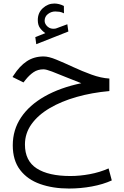

<svg xmlns="http://www.w3.org/2000/svg" viewBox="-20 -729 702 1086"><path d="M236.3 -541.5Q218.8 -553.7 206.3 -570.6Q193.8 -587.4 193.8 -615.7Q193.8 -656.7 222.4 -682.9Q251 -709 287.1 -709Q314.5 -709 341.3 -695.3L341.8 -653.8Q328.1 -660.6 315.9 -662.4Q303.7 -664.1 292.5 -664.1Q270 -664.1 251.2 -649.7Q232.4 -635.3 232.4 -610.8Q232.9 -592.8 249.5 -578.1Q266.1 -563.5 291.5 -566.9Q293 -566.9 298.8 -568.8L360.8 -591.8L366.7 -550.8L185.1 -479L179.7 -519ZM598.6 -284.7V-213.9Q499.5 -205.1 412.8 -180.4Q326.2 -155.8 260.5 -116.9Q194.8 -78.1 158 -26.4Q121.1 25.4 121.1 88.4Q121.1 180.7 187.7 223.6Q254.4 266.6 377.9 266.6Q431.6 266.6 488 256.1Q544.4 245.6 594.2 223.6L612.3 291.5Q563 314 499.5 325.7Q436 337.4 370.6 337.4Q279.3 337.4 207.3 312Q135.3 286.6 93.8 232.4Q52.2 178.2 52.2 92.8Q52.2 5.4 99.1 -64.7Q146 -134.8 233.2 -184.1Q320.3 -233.4 439.9 -258.3Q394.5 -275.4 351.1 -293.5Q307.6 -311.5 274.4 -324.2Q241.2 -336.9 226.1 -336.9Q193.8 -336.9 169.7 -320.6Q145.5 -304.2 124 -276.9L112.8 -262.7L50.8 -293.5L57.6 -303.7Q90.8 -355.5 131.8 -382.6Q172.9 -409.7 226.6 -409.7Q255.4 -409.7 298.6 -391.8Q341.8 -374 393.3 -350.1Q444.8 -326.2 497.8 -306.9Q550.8 -287.6 598.6 -284.7Z"/></svg>

Font: Vazirmatn UI FD Light
Style: Regular
Weight: 300
Designer: Saber Rastikerdar
Foundry: Saber Rastikerdar
Version: Version 33.003